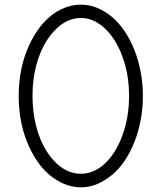

<svg xmlns="http://www.w3.org/2000/svg" viewBox="-20 -794 680 821"><path d="M326 -774Q363 -774 396.5 -760Q430 -746 460 -720.5Q490 -695 514 -659Q538 -623 555 -579.5Q572 -536 581.5 -486.5Q591 -437 591 -384Q591 -330 581.5 -280.5Q572 -231 555 -187.5Q538 -144 514 -108Q490 -72 460 -47Q430 -22 396.5 -7.5Q363 7 326 7Q289 7 254.5 -7.5Q220 -22 190.5 -47Q161 -72 137 -108Q113 -144 95.5 -187.5Q78 -231 69 -280.5Q60 -330 60 -384Q60 -437 69 -486.5Q78 -536 95.5 -579.5Q113 -623 137 -659Q161 -695 190.5 -720.5Q220 -746 254.5 -760Q289 -774 326 -774ZM532 -384Q532 -454 515.5 -514.5Q499 -575 471 -620Q443 -665 405.5 -691Q368 -717 326 -717Q283 -717 245.5 -691Q208 -665 179.5 -620Q151 -575 135 -514.5Q119 -454 119 -384Q119 -314 135 -253Q151 -192 179.5 -147Q208 -102 245.5 -76.5Q283 -51 326 -51Q368 -51 405.5 -76.5Q443 -102 471 -147Q499 -192 515.5 -253Q532 -314 532 -384Z"/></svg>

Font: LuenTai2017
Style: Regular
Weight: 400
Designer: LuenTai
Foundry: Microsoft Corpration
Version: Version 1.00 November 27, 2016, initial release